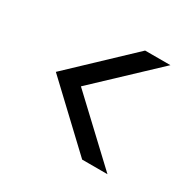

<svg xmlns="http://www.w3.org/2000/svg" viewBox="-109 -719 717 703"><g transform="rotate(30 249.5 -367.5)"><path d="M423 -137 178 -367 423 -598H316L72 -367L316 -137Z"/></g></svg>

Font: Rootstock Sans Body
Style: Regular
Weight: 400
Designer: Colophon Foundry, Jonny Pinhorn
Foundry: Colophon Foundry
Version: Version 1.200;FEAKit 1.0